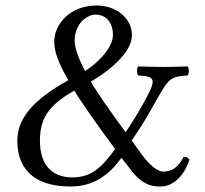

<svg xmlns="http://www.w3.org/2000/svg" viewBox="-20 -667 745 697"><path d="M421 -94 450 -57C497 8 534 10 565 10C600 10 645 -18 668 -88C663 -93 658 -98 647 -98C627 -59 604 -44 571 -44C555 -44 525 -64 494 -107L458 -157C498 -214 520 -254 547 -302C593 -384 600 -389 661 -393C667 -399 667 -420 661 -426C641 -425 611 -424 577 -424C543 -424 502 -425 482 -426C476 -420 476 -399 482 -393C536 -390 551 -385 513 -315C496 -283 472 -240 436 -187C390 -249 332 -332 314 -363L310 -371C393 -419 459 -484 459 -539C459 -602 401 -647 331 -647C231 -647 177 -576 177 -517C177 -479 191 -440 228 -376C96 -302 43 -235 43 -156C43 -34 128 10 235 10C320 10 375 -31 421 -94ZM250 -338C261 -317 341 -201 398 -126C349 -59 313 -23 242 -23C179 -23 125 -58 125 -156C125 -227 147 -281 250 -338ZM289 -409C263 -458 251 -496 251 -519C251 -585 300 -614 326 -614C367 -614 390 -584 390 -539C390 -503 353 -451 289 -409Z"/></svg>

Font: Libertinus Math
Style: Regular
Weight: 400
Designer: Philipp H. Poll, Khaled Hosny
Foundry: Caleb Maclennan
Version: Version 7.050;RELEASE